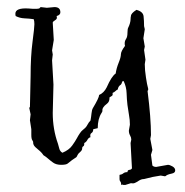

<svg xmlns="http://www.w3.org/2000/svg" viewBox="-20 -563 522 542"><path d="M411.1 -63.5 386.7 -57.6Q378.9 -57.6 371.6 -52.7Q364.3 -47.9 360.4 -46.4Q356.4 -44.9 354 -45.4Q351.6 -45.9 349.6 -45.9L334 -41H328.1L325.2 -42Q321.3 -40 321.8 -43Q322.3 -45.9 320.8 -48.8Q319.3 -51.8 318.4 -52.7Q317.4 -53.7 317.4 -58.6V-69.3Q324.2 -70.3 328.1 -73.7Q332 -77.1 339.8 -77.1Q339.8 -83 345.2 -83.5Q350.6 -84 352.5 -87.9L348.6 -159.2L350.6 -168.9Q350.6 -174.8 347.2 -180.7Q343.8 -186.5 343.8 -194.3L346.7 -210.9Q346.7 -224.6 344.2 -237.8Q341.8 -251 339.8 -266.6Q337.9 -282.2 337.4 -299.8Q336.9 -317.4 329.1 -334H327.1Q325.2 -334 324.2 -330.1Q323.2 -326.2 321.3 -324.2Q313.5 -319.3 312.5 -310.5Q308.6 -308.6 305.7 -305.7Q302.7 -302.7 297.9 -300.8V-298.8Q298.8 -293.9 295.4 -292Q292 -290 289.1 -288.1V-286.1Q289.1 -275.4 281.7 -270Q274.4 -264.6 271.5 -259.8Q268.6 -254.9 269 -252.4Q269.5 -250 268.6 -247.6Q267.6 -245.1 266.6 -244.1Q255.9 -227.5 255.9 -201.2L243.2 -198.2Q243.2 -190.4 238.3 -187.5Q233.4 -184.6 235.4 -175.8Q229.5 -173.8 226.6 -168Q223.6 -162.1 217.8 -159.2V-156.2Q217.8 -151.4 214.8 -149.9Q211.9 -148.4 211.9 -143.6Q211.9 -138.7 206.1 -133.8Q200.2 -128.9 198.7 -125Q197.3 -121.1 195.3 -119.1L183.6 -111.3Q175.8 -105.5 171.4 -101.6Q167 -97.7 152.8 -97.7Q138.7 -97.7 129.9 -104Q121.1 -110.4 115.7 -115.2Q110.4 -120.1 102.5 -125Q97.7 -132.8 87.9 -140.6Q78.1 -148.4 75.7 -152.8Q73.2 -157.2 73.7 -160.2Q74.2 -163.1 71.3 -167Q68.4 -170.9 68.4 -182.6V-198.2Q64.5 -221.7 64.5 -223.6L66.4 -240.2L62.5 -258.8L64.5 -260.7L66.4 -347.7Q66.4 -404.3 71.8 -444.8Q77.1 -485.4 77.1 -494.6Q77.1 -503.9 75.2 -508.8Q62.5 -510.7 49.3 -511.2Q36.1 -511.7 24.4 -517.6Q23.4 -519.5 23.4 -524.4Q23.4 -541 59.6 -539.1Q68.4 -538.1 73.2 -538.1H82Q85.9 -538.1 90.8 -539.1L94.7 -543L112.3 -541L133.8 -543Q150.4 -543 150.4 -528.3Q150.4 -520.5 139.6 -517.6Q140.6 -516.6 140.6 -512.7Q140.6 -508.8 134.8 -505.4Q128.9 -502 128.9 -499L131.8 -450.2L127 -420.9L128.9 -409.2L127 -392.6L130.9 -324.2L128.9 -244.1Q128.9 -198.2 143.6 -157.2Q145.5 -150.4 147.5 -143.1Q149.4 -135.7 156.2 -131.8Q174.8 -139.6 183.6 -151.9Q192.4 -164.1 196.8 -172.4Q201.2 -180.7 205.6 -187Q210 -193.4 213.4 -195.8Q216.8 -198.2 220.7 -202.1Q224.6 -206.1 227.5 -211.9Q230.5 -217.8 235.4 -222.7Q237.3 -232.4 238.3 -242.7Q239.3 -252.9 242.2 -257.8Q259.8 -287.1 259.8 -294.9Q273.4 -300.8 281.2 -316.4Q294.9 -347.7 306.6 -355.5Q308.6 -370.1 314.9 -385.7Q321.3 -401.4 321.3 -409.7Q321.3 -418 333 -433.6Q332 -434.6 332 -440.9Q332 -447.3 335.9 -453.1Q339.8 -459 339.8 -470.2Q339.8 -481.4 342.3 -485.8Q344.7 -490.2 346.7 -497.1Q348.6 -503.9 348.6 -508.8Q348.6 -513.7 349.6 -517.6Q349.6 -525.4 365.2 -535.2Q383.8 -530.3 385.3 -517.1Q386.7 -503.9 386.7 -489.3L388.7 -480.5L384.8 -455.1L388.7 -431.6L386.7 -421.9L390.6 -394.5L388.7 -381.8Q388.7 -365.2 392.1 -343.8Q395.5 -322.3 397 -317.9Q398.4 -313.5 398.4 -310.5Q398.4 -307.6 396.5 -306.6Q406.2 -230.5 406.2 -181.6L404.3 -170.9L410.2 -139.6L406.2 -126L410.2 -95.7Q414.1 -91.8 420.9 -91.8L454.1 -97.7Q459 -97.7 466.8 -93.3Q474.6 -88.9 474.6 -82Q474.6 -75.2 465.8 -73.2Q457 -71.3 453.6 -69.8Q450.2 -68.4 448.7 -66.9Q447.3 -65.4 445.3 -65.4L433.6 -67.4Z"/></svg>

Font: Mountains of Christmas
Style: Regular
Weight: 400
Designer: Crystal Kluge
Foundry: Font Diner, Inc DBA Tart Workshop
Version: Version 1.002